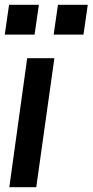

<svg xmlns="http://www.w3.org/2000/svg" viewBox="-23 -785 388 805"><path d="M16 0 91 -541H205L129 0ZM-3 -640 15 -765H140L122 -640ZM202 -640 220 -765H345L327 -640Z"/></svg>

Font: Plus Jakarta Sans SemiBold
Style: Italic
Weight: 600
Italic angle: -8°
Designer: Gumpita Rahayu
Foundry: Tokotype
Version: Version 2.071; ttfautohint (v1.8.4.7-5d5b);gftools[0.9.29]